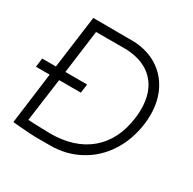

<svg xmlns="http://www.w3.org/2000/svg" viewBox="-154 -849 1024 1018"><g transform="rotate(30 357.5 -340.0)"><path d="M656 -396Q656 -365 652 -338Q638 -235 586.5 -156Q535 -77 454 -33.5Q373 10 276 10H220Q213 10 187 10Q161 10 91 4L45 0L86 -314H2L9 -368H93L136 -690L389 -689Q471 -684 531 -646Q591 -608 623.5 -543.5Q656 -479 656 -396ZM594 -341Q598 -368 598 -397Q598 -504 540 -565.5Q482 -627 375 -633H186L151 -368H284L277 -314H144L108 -50L144 -48Q240 -45 242 -45Q393 -45 484 -122Q575 -199 594 -341Z"/></g></svg>

Font: Bellota Text
Style: Italic
Weight: 400
Italic angle: -7.5°
Designer: Kemie Guaida
Foundry: Kemie Guaida
Version: Version 4.001